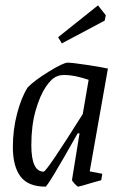

<svg xmlns="http://www.w3.org/2000/svg" viewBox="-20 -688 465 717"><path d="M315 -48 362 -39 358 -15 329 -7Q276 9 272 9Q269 9 258.5 -2Q248 -13 249 -17L277 -190H270Q158 9 150 9Q85 9 56.5 -29Q28 -67 28 -139Q28 -204 44 -264.5Q60 -325 83 -361Q105 -385 160.5 -419.5Q216 -454 233 -454Q248 -454 302 -446Q356 -438 383 -432ZM289 -262 311 -390Q257 -408 222 -408Q203 -408 193 -403Q173 -396 151 -363.5Q129 -331 113 -275Q97 -219 97 -146Q97 -47 143 -47Q154 -47 289 -262ZM197 -549 346 -668 375 -631 371 -611 211 -526Z"/></svg>

Font: Grenze Light
Style: Italic
Weight: 300
Italic angle: -10°
Designer: Renata Polastri
Foundry: Omnibus-Type
Version: Version 1.002; ttfautohint (v1.8)